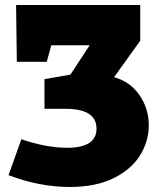

<svg xmlns="http://www.w3.org/2000/svg" viewBox="-20 -730 631 764"><path d="M434 -423Q498 -405 535 -351.5Q572 -298 572 -231Q572 -169 538 -113Q504 -57 433 -21.5Q362 14 258 14Q137 14 14 -33L65 -176Q164 -142 247 -142Q364 -142 364 -218Q364 -297 241 -297H157V-415L260 -433L337 -550H184L166 -484H47L44 -710H538V-568Z"/></svg>

Font: Bitter Pro Black
Style: Regular
Weight: 900
Designer: Sol Matas, and Bitter project Authors
Foundry: Sol Matas
Version: Version 1.010